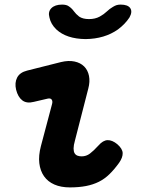

<svg xmlns="http://www.w3.org/2000/svg" viewBox="-20 -805 640 835"><path d="M127 -362Q96 -354 77 -368.5Q58 -383 50 -415Q43 -445 54.5 -467.5Q66 -490 98 -498L245 -535Q278 -543 304 -537.5Q330 -532 346 -516Q362 -500 367 -475Q372 -450 364 -420L306 -194Q300 -173 300 -159.5Q300 -146 304.5 -138.5Q309 -131 317 -128Q325 -125 335 -125Q355 -125 371 -137Q387 -149 408 -172Q428 -195 448 -195.5Q468 -196 490 -178Q513 -158 513.5 -139Q514 -120 498 -97Q477 -68 456 -47.5Q435 -27 410 -14.5Q385 -2 354 4Q323 10 284 10Q245 10 216.5 -2.5Q188 -15 171.5 -38.5Q155 -62 151 -95Q147 -128 158 -170L206 -351Q210 -364 205 -371.5Q200 -379 187 -376ZM195 -729Q188 -754 203.5 -769.5Q219 -785 250 -785Q260 -785 267.5 -783Q275 -781 280 -777Q292 -769 301 -756.5Q310 -744 324 -733Q340 -722 367 -722Q394 -722 414 -733Q432 -743 444.5 -755Q457 -767 471 -775Q479 -780 486.5 -782.5Q494 -785 505 -785Q536 -785 546.5 -769.5Q557 -754 543 -729Q524 -700 493 -677Q435 -636 352 -635Q269 -636 225 -677Q201 -700 195 -729Z"/></svg>

Font: Maple Mono ExtraBold
Style: Italic
Weight: 800
Italic angle: -10°
Monospace: yes
Designer: subframe7536
Version: Version 7.200